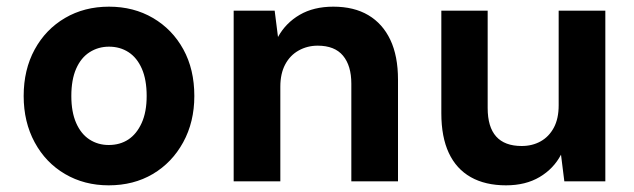

<svg xmlns="http://www.w3.org/2000/svg" viewBox="-20 -544 1903 576"><path d="M306 12Q233 12 175 -22Q117 -56 84 -117Q51 -178 51 -256Q51 -335 84 -395.5Q117 -456 175 -490Q233 -524 307 -524Q381 -524 439 -490Q497 -456 530 -396Q563 -336 563 -256Q563 -178 529.5 -117Q496 -56 438.5 -22Q381 12 306 12ZM306 -109Q340 -109 365 -125.5Q390 -142 405 -175Q420 -208 420 -256Q420 -305 405.5 -338Q391 -371 365.5 -387.5Q340 -404 307 -404Q275 -404 249 -387.5Q223 -371 208.5 -338Q194 -305 194 -256Q194 -208 208.5 -175Q223 -142 248.5 -125.5Q274 -109 306 -109Z M681 0V-512H804L814 -433Q837 -475 879 -499.5Q921 -524 980 -524Q1042 -524 1085 -498.5Q1128 -473 1151 -424.5Q1174 -376 1174 -305V0H1034V-293Q1034 -347 1009 -377Q984 -407 933 -407Q902 -407 876 -392.5Q850 -378 835.5 -350.5Q821 -323 821 -284V0Z M1498 12Q1436 12 1392.5 -12.5Q1349 -37 1326.5 -85Q1304 -133 1304 -204V-512H1443V-220Q1443 -163 1468.5 -134.5Q1494 -106 1545 -106Q1577 -106 1602 -120Q1627 -134 1641.5 -161Q1656 -188 1656 -228V-512H1796V0H1673L1663 -80Q1641 -38 1599 -13Q1557 12 1498 12Z"/></svg>

Font: DM Sans 12pt ExtraBold
Style: Regular
Weight: 800
Version: Version 4.004;gftools[0.9.30]